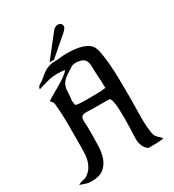

<svg xmlns="http://www.w3.org/2000/svg" viewBox="-219 -1054 1061 1174"><g transform="rotate(-30 311.5 -466.5)"><path d="M331 -754Q350 -754 374 -752.5Q398 -751 421.5 -746Q445 -741 465.5 -731Q486 -721 499 -705Q511 -690 518.5 -652Q526 -614 530 -564Q534 -514 535 -457Q536 -400 536 -347Q536 -294 535 -250Q534 -206 534 -182Q534 -171 534.5 -153Q535 -135 536.5 -116Q538 -97 541 -80Q544 -63 548 -54Q555 -40 567.5 -30.5Q580 -21 588 -8Q561 -4 534 -3.5Q507 -3 480 -3Q459 -17 449.5 -40Q440 -63 440 -88Q440 -95 441 -118Q442 -141 443 -171.5Q444 -202 444 -236.5Q444 -271 442.5 -301Q441 -331 436.5 -352.5Q432 -374 425 -379Q409 -381 393 -381Q377 -381 361 -381Q298 -381 268.5 -382.5Q239 -384 228.5 -374.5Q218 -365 220 -337.5Q222 -310 222 -253Q222 -212 220.5 -167.5Q219 -123 206.5 -86Q194 -49 164.5 -24.5Q135 0 79 0Q56 0 38.5 -5.5Q21 -11 0 -19Q16 -29 35.5 -32.5Q55 -36 70 -48Q89 -63 100 -81Q111 -99 117 -119.5Q123 -140 124.5 -162Q126 -184 126 -206Q126 -284 126.5 -364Q127 -444 119 -522Q118 -531 112 -538Q106 -545 100 -552Q118 -565 143 -579Q168 -593 193.5 -608Q219 -623 241.5 -639Q264 -655 277 -671Q264 -673 251 -674Q238 -675 225 -675Q184 -675 153 -666Q122 -657 84 -646Q84 -658 93.5 -667.5Q103 -677 114 -680Q131 -693 145.5 -705.5Q160 -718 175 -727.5Q190 -737 207 -742.5Q224 -748 247 -748Q268 -748 289 -751Q310 -754 331 -754ZM218 -483Q221 -477 221 -466Q221 -455 228 -453Q233 -451 245 -450Q257 -449 270.5 -448.5Q284 -448 297 -448Q310 -448 316 -448Q345 -448 375.5 -448.5Q406 -449 435 -453Q435 -492 432 -530.5Q429 -569 429 -607Q429 -647 409 -662Q389 -677 351 -677Q337 -677 327.5 -672Q318 -667 307 -660Q269 -637 252.5 -620.5Q236 -604 230 -586Q224 -568 223.5 -544Q223 -520 218 -483ZM381 -873 249 -759H218L335 -908Q346 -923 355.5 -928Q365 -933 377 -933Q389 -933 396.5 -926Q404 -919 404 -907Q404 -900 398.5 -892Q393 -884 381 -873Z"/></g></svg>

Font: Augsburger Schrift CAT
Style: Regular
Weight: 400
Designer: Peter Wiegel nach Roos&Junge Offenbach
Foundry: CAT-Fonts, Peter Wiegel
Version: Version 1.000